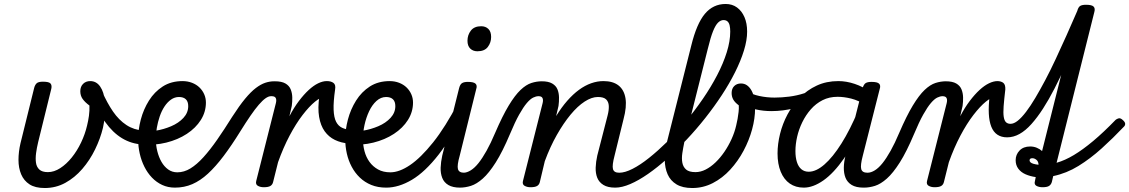

<svg xmlns="http://www.w3.org/2000/svg" viewBox="-20 -927 5681 966"><path d="M205 19Q157 19 128.5 0.5Q100 -18 86.5 -50Q73 -82 73 -122.5Q73 -163 83 -206L152 -485Q156 -500 164.5 -508Q173 -516 196 -516Q227 -516 234.5 -506.5Q242 -497 238 -480L172 -212Q165 -183 161.5 -156.5Q158 -130 161 -108.5Q164 -87 178 -74Q192 -61 221 -61Q252 -61 283 -81Q314 -101 341 -134.5Q368 -168 388 -210Q408 -252 418 -295Q424 -319 427.5 -344.5Q431 -370 430 -396Q407 -413 395.5 -429.5Q384 -446 384 -468Q384 -491 398 -505Q412 -519 434 -519Q465 -519 484 -491.5Q503 -464 508 -417Q510 -396 509.5 -374.5Q509 -353 506 -330.5Q503 -308 498 -284Q485 -230 458.5 -175.5Q432 -121 394 -77Q356 -33 308.5 -7Q261 19 205 19Z M698 -200Q641 -203 594 -231.5Q547 -260 509 -313.5Q471 -367 439 -442Q431 -461 442.5 -473Q454 -485 470.5 -485Q487 -485 494 -466Q519 -409 548.5 -366Q578 -323 616 -298Q654 -273 702 -270Q713 -269 718.5 -258Q724 -247 723.5 -233Q723 -219 716.5 -209Q710 -199 698 -200Z M692 -268Q724 -263 764 -269.5Q804 -276 841.5 -292Q879 -308 903 -334Q927 -360 927 -393Q927 -416 915 -427.5Q903 -439 880 -439Q866 -439 859.5 -451Q853 -463 854.5 -479Q856 -495 866.5 -507Q877 -519 898 -519Q924 -519 946 -510.5Q968 -502 983.5 -487Q999 -472 1007.5 -452.5Q1016 -433 1016 -411Q1016 -364 990.5 -323.5Q965 -283 920 -253.5Q875 -224 816.5 -209.5Q758 -195 694 -200Z M860 17Q825 17 796 3.5Q767 -10 744.5 -33.5Q722 -57 706.5 -88Q691 -119 683 -154.5Q675 -190 675 -227Q675 -275 688.5 -326Q702 -377 729.5 -421Q757 -465 799 -492Q841 -519 899 -519Q911 -519 916 -507Q921 -495 919 -479Q917 -463 907.5 -451Q898 -439 881 -439Q859 -439 840.5 -426Q822 -413 807.5 -391Q793 -369 783.5 -341Q774 -313 769 -284Q764 -255 764 -228Q764 -196 771.5 -166Q779 -136 792.5 -112.5Q806 -89 826 -74.5Q846 -60 872 -60Q906 -60 938 -79.5Q970 -99 1003.5 -136Q1037 -173 1072.5 -224Q1108 -275 1148 -339Q1184 -395 1213 -430Q1242 -465 1267 -484Q1292 -503 1314.5 -510.5Q1337 -518 1360 -518Q1372 -518 1376.5 -506.5Q1381 -495 1378.5 -480.5Q1376 -466 1367 -454.5Q1358 -443 1343 -443Q1331 -443 1316 -432.5Q1301 -422 1282 -400Q1263 -378 1240 -344.5Q1217 -311 1189 -266Q1145 -195 1105 -142Q1065 -89 1026.5 -53.5Q988 -18 947.5 -0.5Q907 17 860 17Z M1307 15Q1290 15 1277.5 8Q1265 1 1269 -16L1368 -408Q1372 -424 1367.5 -433.5Q1363 -443 1347 -443Q1334 -443 1328.5 -454.5Q1323 -466 1325 -480.5Q1327 -495 1337 -506.5Q1347 -518 1363 -518Q1397 -518 1416 -507Q1435 -496 1442.5 -477.5Q1450 -459 1450.5 -437Q1451 -415 1448 -394L1436 -342Q1459 -386 1484 -419Q1509 -452 1533.5 -474.5Q1558 -497 1581 -508Q1604 -519 1624 -519Q1643 -519 1650.5 -507Q1658 -495 1656 -479Q1654 -463 1643 -451Q1632 -439 1612 -439Q1594 -439 1565 -415.5Q1536 -392 1502.5 -348.5Q1469 -305 1437 -244.5Q1405 -184 1379 -111L1354 -11Q1351 2 1340.5 8.5Q1330 15 1307 15Z M1735 -205Q1696 -208 1665 -223Q1634 -238 1613.5 -266.5Q1593 -295 1585.5 -339Q1578 -383 1587 -444L1625 -519Q1645 -519 1657.5 -510Q1670 -501 1666 -477Q1657 -414 1658.5 -375Q1660 -336 1671 -314.5Q1682 -293 1701.5 -284Q1721 -275 1747 -273Q1761 -272 1767 -261Q1773 -250 1772 -236.5Q1771 -223 1762 -213.5Q1753 -204 1735 -205Z M1734 -268Q1766 -263 1806 -269.5Q1846 -276 1883.5 -292Q1921 -308 1945 -334Q1969 -360 1969 -393Q1969 -416 1957 -427.5Q1945 -439 1922 -439Q1908 -439 1901.5 -451Q1895 -463 1896.5 -479Q1898 -495 1908.5 -507Q1919 -519 1940 -519Q1966 -519 1988 -510.5Q2010 -502 2025.5 -487Q2041 -472 2049.5 -452.5Q2058 -433 2058 -411Q2058 -364 2032.5 -323.5Q2007 -283 1962 -253.5Q1917 -224 1858.5 -209.5Q1800 -195 1736 -200Z M1923 17Q1881 17 1848 3.5Q1815 -10 1790.5 -33.5Q1766 -57 1749.5 -88Q1733 -119 1725 -154.5Q1717 -190 1717 -227Q1717 -275 1730.5 -326Q1744 -377 1771.5 -421Q1799 -465 1841 -492Q1883 -519 1941 -519Q1953 -519 1958 -507Q1963 -495 1961 -479Q1959 -463 1949.5 -451Q1940 -439 1923 -439Q1896 -439 1874 -419Q1852 -399 1837 -367Q1822 -335 1814 -298.5Q1806 -262 1806 -228Q1806 -196 1814 -166Q1822 -136 1839 -112.5Q1856 -89 1882 -74.5Q1908 -60 1944 -60Q1989 -60 2043 -96.5Q2097 -133 2159 -210.5Q2221 -288 2285 -411Q2290 -419 2301 -415.5Q2312 -412 2321 -403Q2330 -394 2325 -383Q2256 -238 2187.5 -150Q2119 -62 2052.5 -22.5Q1986 17 1923 17Z M2295 17Q2258 17 2236 4Q2214 -9 2205 -32Q2196 -55 2197 -83.5Q2198 -112 2205 -144L2290 -484Q2295 -503 2305 -509Q2315 -515 2334 -515Q2363 -515 2372.5 -506Q2382 -497 2376 -479L2293 -144Q2279 -95 2284 -76.5Q2289 -58 2315 -58Q2329 -58 2335.5 -46.5Q2342 -35 2340.5 -20.5Q2339 -6 2327.5 5.5Q2316 17 2295 17ZM2382 -669Q2360 -669 2346 -682.5Q2332 -696 2332 -722Q2332 -751 2349 -773Q2366 -795 2401 -795Q2423 -795 2437 -781.5Q2451 -768 2451 -741Q2451 -713 2434.5 -691Q2418 -669 2382 -669Z M2294 17Q2281 17 2276.5 5.5Q2272 -6 2276 -20.5Q2280 -35 2289.5 -46.5Q2299 -58 2312 -58Q2329 -58 2348.5 -70Q2368 -82 2387.5 -106.5Q2407 -131 2428 -168.5Q2449 -206 2471 -258Q2508 -344 2539.5 -396Q2571 -448 2599 -474.5Q2627 -501 2653.5 -509.5Q2680 -518 2706 -518Q2717 -518 2720.5 -506.5Q2724 -495 2720.5 -480.5Q2717 -466 2709 -454.5Q2701 -443 2689 -443Q2677 -443 2662.5 -436Q2648 -429 2630.5 -408.5Q2613 -388 2592 -350.5Q2571 -313 2546 -253Q2508 -163 2474 -109.5Q2440 -56 2409 -28.5Q2378 -1 2349.5 8Q2321 17 2294 17Z M3075 17Q3038 17 3016 3.5Q2994 -10 2985 -32.5Q2976 -55 2977 -84Q2978 -113 2985 -144L3037 -346Q3044 -373 3043 -394Q3042 -415 3029.5 -427Q3017 -439 2988 -439Q2957 -439 2921.5 -416Q2886 -393 2850.5 -350Q2815 -307 2781.5 -248Q2748 -189 2721 -116L2696 -11Q2693 2 2682.5 8.5Q2672 15 2649 15Q2632 15 2619.5 8Q2607 1 2611 -16L2710 -408Q2714 -424 2709.5 -433.5Q2705 -443 2690 -443Q2676 -443 2670.5 -454.5Q2665 -466 2667 -480.5Q2669 -495 2679 -506.5Q2689 -518 2706 -518Q2739 -518 2758 -507Q2777 -496 2784.5 -478Q2792 -460 2792.5 -437.5Q2793 -415 2790 -394L2778 -343Q2805 -387 2834 -420Q2863 -453 2893 -475Q2923 -497 2954 -508Q2985 -519 3016 -519Q3064 -519 3092 -497Q3120 -475 3127 -432.5Q3134 -390 3117 -327L3072 -144Q3059 -95 3064 -76.5Q3069 -58 3095 -58Q3109 -58 3115.5 -46.5Q3122 -35 3120.5 -20.5Q3119 -6 3107.5 5.5Q3096 17 3075 17Z M3076 17Q3057 17 3051 5.5Q3045 -6 3048.5 -20.5Q3052 -35 3064.5 -46.5Q3077 -58 3096 -58Q3124 -58 3162.5 -77.5Q3201 -97 3245.5 -132.5Q3290 -168 3337.5 -214.5Q3385 -261 3430.5 -316Q3476 -371 3516.5 -430Q3557 -489 3588 -548.5Q3619 -608 3636.5 -664Q3654 -720 3654 -768Q3654 -787 3667 -796.5Q3680 -806 3697 -806Q3714 -806 3726.5 -796.5Q3739 -787 3739 -768Q3739 -725 3723 -673Q3707 -621 3678.5 -564Q3650 -507 3612 -449Q3574 -391 3529 -334Q3484 -277 3435 -225Q3386 -173 3337 -129Q3288 -85 3240.5 -52Q3193 -19 3151 -1Q3109 17 3076 17Z M3463 19Q3414 19 3383.5 0.5Q3353 -18 3339 -50Q3325 -82 3324.5 -122.5Q3324 -163 3334 -206L3458 -698Q3485 -808 3526.5 -857.5Q3568 -907 3631 -907Q3664 -907 3688 -889.5Q3712 -872 3725.5 -841Q3739 -810 3739 -768Q3739 -749 3726.5 -740Q3714 -731 3697 -731Q3680 -731 3667 -740Q3654 -749 3654 -768Q3654 -786 3651 -799Q3648 -812 3640.5 -819Q3633 -826 3620 -826Q3606 -826 3593 -813.5Q3580 -801 3567.5 -770Q3555 -739 3541 -681L3423 -212Q3417 -183 3413 -156.5Q3409 -130 3413 -108.5Q3417 -87 3432 -74Q3447 -61 3479 -61Q3505 -61 3530.5 -74Q3556 -87 3580 -110Q3604 -133 3624.5 -163Q3645 -193 3660.5 -227Q3676 -261 3684 -296Q3688 -312 3691 -329Q3694 -346 3696 -363.5Q3698 -381 3697 -397Q3677 -412 3669 -426.5Q3661 -441 3661 -459Q3661 -481 3674 -494Q3687 -507 3708 -507Q3725 -507 3738 -498Q3751 -489 3760.5 -472.5Q3770 -456 3774.5 -433Q3779 -410 3779 -382Q3779 -331 3764 -276Q3749 -221 3721 -168.5Q3693 -116 3654 -73.5Q3615 -31 3566.5 -6Q3518 19 3463 19Z M3861 -368Q3821 -368 3783 -376.5Q3745 -385 3710 -407Q3704 -410 3705 -422Q3706 -434 3711 -446.5Q3716 -459 3723 -466Q3730 -473 3737 -469Q3763 -452 3800.5 -444Q3838 -436 3877 -436Q3913 -436 3951.5 -441Q3990 -446 4025.5 -457.5Q4061 -469 4089 -485Q4096 -490 4098.5 -477Q4101 -464 4098.5 -447.5Q4096 -431 4088 -426Q4036 -398 3978 -383Q3920 -368 3861 -368Z M4024 17Q3983 17 3953.5 -3.5Q3924 -24 3908 -63Q3892 -102 3892 -155Q3892 -202 3904.5 -253Q3917 -304 3942 -351Q3967 -398 4004 -436Q4041 -474 4089.5 -496.5Q4138 -519 4198 -519Q4238 -519 4280 -505Q4322 -491 4358 -465L4345 -394Q4299 -422 4262.5 -431Q4226 -440 4194 -440Q4152 -440 4118.5 -423Q4085 -406 4059.5 -377Q4034 -348 4016.5 -312Q3999 -276 3990.5 -238.5Q3982 -201 3982 -167Q3982 -135 3989.5 -111.5Q3997 -88 4012 -75.5Q4027 -63 4049 -63Q4086 -63 4128 -99.5Q4170 -136 4213.5 -205Q4257 -274 4298 -372L4327 -325Q4280 -207 4227.5 -131.5Q4175 -56 4123 -19.5Q4071 17 4024 17ZM4325 17Q4287 17 4265 3.5Q4243 -10 4234 -32.5Q4225 -55 4225.5 -84Q4226 -113 4234 -144L4320 -484Q4326 -503 4335.5 -509Q4345 -515 4365 -515Q4394 -515 4403 -506Q4412 -497 4406 -479L4321 -144Q4308 -95 4313 -76.5Q4318 -58 4344 -58Q4357 -58 4363.5 -46.5Q4370 -35 4368.5 -20.5Q4367 -6 4356 5.5Q4345 17 4325 17Z M4327 17Q4314 17 4309.5 5.5Q4305 -6 4309 -20.5Q4313 -35 4322.5 -46.5Q4332 -58 4345 -58Q4362 -58 4381.5 -70Q4401 -82 4420.5 -106.5Q4440 -131 4461 -168.5Q4482 -206 4504 -258Q4541 -344 4572.5 -396Q4604 -448 4632 -474.5Q4660 -501 4686.5 -509.5Q4713 -518 4739 -518Q4750 -518 4753.5 -506.5Q4757 -495 4753.5 -480.5Q4750 -466 4742 -454.5Q4734 -443 4722 -443Q4710 -443 4695.5 -436Q4681 -429 4663.5 -408.5Q4646 -388 4625 -350.5Q4604 -313 4579 -253Q4541 -163 4507 -109.5Q4473 -56 4442 -28.5Q4411 -1 4382.5 8Q4354 17 4327 17Z M4682 15Q4665 15 4652.5 8Q4640 1 4644 -16L4743 -408Q4747 -424 4742.5 -433.5Q4738 -443 4722 -443Q4709 -443 4703.5 -454.5Q4698 -466 4700 -480.5Q4702 -495 4712 -506.5Q4722 -518 4738 -518Q4772 -518 4791 -507Q4810 -496 4817.5 -477.5Q4825 -459 4825.5 -437Q4826 -415 4823 -394L4811 -342Q4834 -386 4859 -419Q4884 -452 4908.5 -474.5Q4933 -497 4956 -508Q4979 -519 4999 -519Q5018 -519 5025.5 -507Q5033 -495 5031 -479Q5029 -463 5018 -451Q5007 -439 4987 -439Q4969 -439 4940 -415.5Q4911 -392 4877.5 -348.5Q4844 -305 4812 -244.5Q4780 -184 4754 -111L4729 -11Q4726 2 4715.5 8.5Q4705 15 4682 15Z M5047 -236Q5018 -236 4998 -249.5Q4978 -263 4967.5 -289.5Q4957 -316 4955 -354.5Q4953 -393 4959 -444L4996 -519Q5017 -519 5028 -510Q5039 -501 5038 -477Q5032 -426 5029.5 -392.5Q5027 -359 5030 -339.5Q5033 -320 5041.5 -312Q5050 -304 5064 -304Q5081 -304 5100.5 -319.5Q5120 -335 5142.5 -364.5Q5165 -394 5189 -434.5Q5213 -475 5239 -524Q5265 -573 5291.5 -630Q5318 -687 5345.5 -748Q5373 -809 5400 -872Q5404 -883 5414.5 -888Q5425 -893 5436.5 -892.5Q5448 -892 5454.5 -886.5Q5461 -881 5457 -872Q5429 -801 5400 -732Q5371 -663 5342.5 -600Q5314 -537 5285.5 -481.5Q5257 -426 5228 -381Q5199 -336 5169.5 -303Q5140 -270 5109.5 -253Q5079 -236 5047 -236Z M5225 15Q5207 15 5194.5 8Q5182 1 5187 -16L5191 -36Q5163 -40 5140 -50Q5117 -60 5103.5 -78Q5090 -96 5090 -121Q5090 -149 5109.5 -169.5Q5129 -190 5163 -190Q5181 -190 5196.5 -183.5Q5212 -177 5223 -167L5400 -872Q5405 -891 5414.5 -897Q5424 -903 5444 -903Q5473 -903 5482 -894Q5491 -885 5486 -867L5296 -108Q5338 -120 5383 -147Q5428 -174 5480 -217.5Q5532 -261 5593 -324Q5599 -329 5608 -331.5Q5617 -334 5628 -324Q5641 -313 5641 -304Q5641 -295 5634 -289Q5580 -232 5523 -180.5Q5466 -129 5406 -92Q5346 -55 5279 -41L5272 -11Q5268 2 5258 8.5Q5248 15 5225 15ZM5205 -98Q5205 -114 5195 -122.5Q5185 -131 5174 -131Q5160 -131 5160 -120Q5160 -115 5164.5 -110.5Q5169 -106 5179 -103Q5189 -100 5205 -98Z"/></svg>

Font: Playwrite DE SAS
Style: Regular
Weight: 400
Designer: Veronika Burian, José Scaglione
Foundry: TypeTogether
Version: Version 1.002